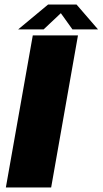

<svg xmlns="http://www.w3.org/2000/svg" viewBox="-20 -832 455 852"><path d="M6 0H207L326 -675H125.5ZM60.5 -701.5H173.5L250 -773.5L301.5 -701.5H415L319.5 -812H193.5Z"/></svg>

Font: Anybody UltraCondensed Thin ExtraBold
Style: Italic
Weight: 800
Italic angle: -10°
Version: Version 1.111